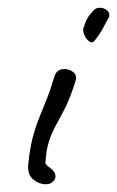

<svg xmlns="http://www.w3.org/2000/svg" viewBox="-20 -489 302 495"><path d="M223 -383Q218 -377 210.5 -382Q203 -387 198 -397.5Q193 -408 195 -418H196Q200 -433 206 -443Q212 -453 222 -463Q228 -469 238 -469Q247 -469 254.5 -463.5Q262 -458 262 -450Q262 -446 259 -441Q256 -437 247.5 -420Q239 -403 223 -383ZM97 -14Q81 -14 65.5 -26.5Q50 -39 53 -67Q57 -106 64 -133Q71 -160 80 -182.5Q89 -205 99.5 -231Q110 -257 121 -294Q127 -311 146 -311Q159 -311 169 -303Q179 -295 175 -281Q162 -239 149 -213Q136 -187 125 -167.5Q114 -148 106.5 -125.5Q99 -103 97 -68Q97 -65 110 -55.5Q123 -46 123 -34Q123 -25 113 -18Q108 -14 97 -14Z"/></svg>

Font: Grape Nuts
Style: Regular
Weight: 400
Designer: Robert E. Leuschke
Foundry: Robert E. Leuschke
Version: Version 1.010; ttfautohint (v1.8.3)